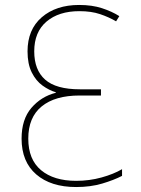

<svg xmlns="http://www.w3.org/2000/svg" viewBox="-20 -744 570 774"><path d="M287 10Q185 10 126 -41Q67 -92 67 -185Q67 -263 106.5 -309Q146 -355 205 -370V-372Q178 -380 151.5 -399Q125 -418 108 -452Q91 -486 91 -537Q91 -625 148.5 -674.5Q206 -724 299 -724Q351 -724 391 -711Q431 -698 461 -679L448 -658Q419 -675 383.5 -687Q348 -699 300 -699Q217 -699 167.5 -657Q118 -615 118 -537Q118 -462 162 -423Q206 -384 302 -384H387V-359H301Q202 -359 148 -315Q94 -271 94 -185Q94 -101 145.5 -58Q197 -15 287 -15Q340 -15 389 -28.5Q438 -42 472 -62V-35Q439 -18 392 -4Q345 10 287 10Z"/></svg>

Font: Noto Sans Mono Condensed Thin
Style: Regular
Weight: 100
Width: 3
Designer: Monotype Design Team
Foundry: Monotype Imaging Inc.
Version: Version 2.014; ttfautohint (v1.8.4.7-5d5b)